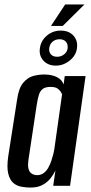

<svg xmlns="http://www.w3.org/2000/svg" viewBox="-20 -838 412 866"><path d="M117 8Q99 8 78 4.5Q57 1 41 -12Q25 -25 17.5 -53.5Q10 -82 17 -132L57 -388Q64 -440 84.5 -464.5Q105 -489 130.5 -495.5Q156 -502 179 -502Q214 -502 237 -490Q260 -478 267 -457L272 -495H366L296 0H220L230 -69Q222 -52 208.5 -34.5Q195 -17 173 -4.5Q151 8 117 8ZM147 -48Q164 -48 176.5 -57Q189 -66 197.5 -81Q206 -96 211.5 -112.5Q217 -129 220.5 -143Q224 -157 225 -165L260 -413Q258 -417 253.5 -424.5Q249 -432 239 -439Q229 -446 208 -446Q185 -446 173 -437Q161 -428 155.5 -410.5Q150 -393 146 -367L108 -115Q105 -93 108 -79.5Q111 -66 117.5 -59.5Q124 -53 132 -50.5Q140 -48 147 -48ZM232 -542Q196 -542 175.5 -565Q155 -588 160 -620Q164 -654 191 -677Q218 -700 254 -700Q291 -700 311.5 -677Q332 -654 327 -620Q323 -588 294.5 -565Q266 -542 232 -542ZM238 -582Q256 -582 269.5 -593Q283 -604 285 -620Q287 -639 277 -650Q267 -661 249 -661Q230 -661 217 -650Q204 -639 202 -620Q200 -604 209.5 -593Q219 -582 238 -582ZM210 -721 274 -818H361L263 -721Z"/></svg>

Font: Alumni Sans SemiBold
Style: Italic
Weight: 600
Italic angle: -8°
Version: Version 1.016